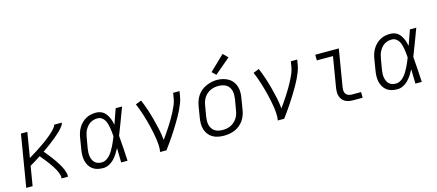

<svg xmlns="http://www.w3.org/2000/svg" viewBox="-54 -1329 4308 1891"><g transform="rotate(-15 2100.0 -383.0)"><path d="M35 0 123 -530H188L146 -275Q158 -283 170.5 -290.5Q183 -298 195.5 -305.5Q208 -313 220.5 -321Q233 -329 245 -337Q257 -345 269.5 -353.5Q282 -362 294 -370Q306 -378 318 -387Q330 -396 341.5 -404.5Q353 -413 364.5 -422.5Q376 -432 387.5 -441.5Q399 -451 409.5 -461Q420 -471 430 -481.5Q440 -492 449.5 -504Q459 -516 461 -530H540Q537 -514 527 -500Q517 -486 505.5 -473Q494 -460 481.5 -448Q469 -436 456 -425Q443 -414 430 -403Q417 -392 403.5 -381.5Q390 -371 376.5 -360.5Q363 -350 349 -340Q335 -330 321 -320Q307 -310 293 -300Q304 -287 315 -273.5Q326 -260 336.5 -246.5Q347 -233 357.5 -219Q368 -205 378 -191Q388 -177 397.5 -162.5Q407 -148 416 -133Q425 -118 433 -102.5Q441 -87 447.5 -70.5Q454 -54 458.5 -36Q463 -18 460 0H395Q398 -17 394 -32.5Q390 -48 384 -62.5Q378 -77 370.5 -91Q363 -105 355 -118.5Q347 -132 338 -144.5Q329 -157 320 -170Q311 -183 301.5 -195Q292 -207 282.5 -219Q273 -231 263 -243Q253 -255 243 -267Q216 -249 188.5 -232Q161 -215 133 -199L100 0Z M819 8Q790 8 762 1.5Q734 -5 712 -21.5Q690 -38 676 -62Q662 -86 656 -113Q650 -140 651 -169.5Q652 -199 657 -228L675 -338Q679 -364 687 -389Q695 -414 709 -438Q723 -462 743 -481.5Q763 -501 787 -514.5Q811 -528 837.5 -533Q864 -538 890 -538Q910 -538 930 -532Q950 -526 965.5 -514Q981 -502 992 -486Q1003 -470 1011.5 -452Q1020 -434 1025.5 -414.5Q1031 -395 1035 -376Q1048 -414 1061.5 -452.5Q1075 -491 1089 -530H1154Q1128 -462 1103 -394Q1078 -326 1051 -259Q1057 -194 1060.5 -129.5Q1064 -65 1068 0H1003Q1002 -37 1001.5 -73.5Q1001 -110 1000 -147Q985 -119 968 -92.5Q951 -66 928.5 -43Q906 -20 877.5 -6Q849 8 819 8ZM819 -50Q843 -50 865 -62.5Q887 -75 903.5 -94Q920 -113 933 -134.5Q946 -156 957 -178Q968 -200 977.5 -222.5Q987 -245 996 -268Q995 -290 992.5 -312Q990 -334 986.5 -355.5Q983 -377 977 -398.5Q971 -420 960 -438Q949 -456 930.5 -468Q912 -480 890 -480Q871 -480 852 -475.5Q833 -471 816 -460.5Q799 -450 785.5 -434.5Q772 -419 762.5 -401.5Q753 -384 747.5 -365.5Q742 -347 739 -328L720 -218Q717 -199 716 -179Q715 -159 718 -140Q721 -121 728.5 -104Q736 -87 749 -74Q762 -61 780.5 -55.5Q799 -50 819 -50Z M1400 0Q1406 -34 1404 -68Q1402 -102 1397 -135.5Q1392 -169 1385.5 -201.5Q1379 -234 1371 -266Q1363 -298 1354.5 -329.5Q1346 -361 1336 -392.5Q1326 -424 1315 -454.5Q1304 -485 1291 -515L1350 -538Q1372 -487 1389.5 -434Q1407 -381 1421.5 -327Q1436 -273 1448 -217.5Q1460 -162 1465 -106Q1486 -135 1506.5 -164.5Q1527 -194 1546 -224Q1565 -254 1583 -284.5Q1601 -315 1617.5 -347Q1634 -379 1647.5 -411Q1661 -443 1666 -477L1675 -530H1740L1731 -477Q1726 -445 1713.5 -413Q1701 -381 1686.5 -350.5Q1672 -320 1655 -290Q1638 -260 1620 -230.5Q1602 -201 1583.5 -171.5Q1565 -142 1545.5 -113.5Q1526 -85 1506 -56.5Q1486 -28 1465 0Z M2051 8Q2020 8 1990.5 2Q1961 -4 1936 -18.5Q1911 -33 1893.5 -56.5Q1876 -80 1867.5 -108Q1859 -136 1859.5 -166.5Q1860 -197 1865 -228L1883 -338Q1888 -366 1897.5 -393Q1907 -420 1923.5 -444Q1940 -468 1963.5 -487Q1987 -506 2014 -517.5Q2041 -529 2068.5 -535Q2096 -541 2124 -541Q2155 -541 2184.5 -533.5Q2214 -526 2239 -511.5Q2264 -497 2281.5 -474Q2299 -451 2307.5 -422.5Q2316 -394 2316 -363.5Q2316 -333 2310 -302L2292 -192Q2288 -164 2278 -137Q2268 -110 2251.5 -86Q2235 -62 2211.5 -43Q2188 -24 2161 -12.5Q2134 -1 2106 3.5Q2078 8 2051 8ZM2052 -50Q2073 -50 2093.5 -53.5Q2114 -57 2133.5 -66Q2153 -75 2170 -90Q2187 -105 2199 -123Q2211 -141 2218 -161Q2225 -181 2228 -202L2247 -312Q2250 -333 2250.5 -354.5Q2251 -376 2246 -396Q2241 -416 2229.5 -433Q2218 -450 2201 -460.5Q2184 -471 2163 -475.5Q2142 -480 2121 -480Q2100 -480 2079.5 -476Q2059 -472 2040 -463Q2021 -454 2004 -439.5Q1987 -425 1975.5 -407Q1964 -389 1957 -369Q1950 -349 1947 -328L1928 -218Q1925 -197 1924.5 -175.5Q1924 -154 1929 -134.5Q1934 -115 1945 -98Q1956 -81 1973 -70Q1990 -59 2010.5 -54.5Q2031 -50 2052 -50ZM2132 -591 2093 -629 2244 -774 2292 -726Z M2600 0Q2606 -34 2604 -68Q2602 -102 2597 -135.5Q2592 -169 2585.5 -201.5Q2579 -234 2571 -266Q2563 -298 2554.5 -329.5Q2546 -361 2536 -392.5Q2526 -424 2515 -454.5Q2504 -485 2491 -515L2550 -538Q2572 -487 2589.5 -434Q2607 -381 2621.5 -327Q2636 -273 2648 -217.5Q2660 -162 2665 -106Q2686 -135 2706.5 -164.5Q2727 -194 2746 -224Q2765 -254 2783 -284.5Q2801 -315 2817.5 -347Q2834 -379 2847.5 -411Q2861 -443 2866 -477L2875 -530H2940L2931 -477Q2926 -445 2913.5 -413Q2901 -381 2886.5 -350.5Q2872 -320 2855 -290Q2838 -260 2820 -230.5Q2802 -201 2783.5 -171.5Q2765 -142 2745.5 -113.5Q2726 -85 2706 -56.5Q2686 -28 2665 0Z M3371 0Q3349 0 3328.5 -3.5Q3308 -7 3290 -16.5Q3272 -26 3259.5 -41.5Q3247 -57 3240.5 -76.5Q3234 -96 3234 -117Q3234 -138 3237 -159L3289 -472H3124V-530H3364L3301 -150Q3298 -132 3299.5 -114.5Q3301 -97 3310.5 -83.5Q3320 -70 3336.5 -64Q3353 -58 3371 -58H3465V0Z M3819 8Q3790 8 3762 1.5Q3734 -5 3712 -21.5Q3690 -38 3676 -62Q3662 -86 3656 -113Q3650 -140 3651 -169.5Q3652 -199 3657 -228L3675 -338Q3679 -364 3687 -389Q3695 -414 3709 -438Q3723 -462 3743 -481.5Q3763 -501 3787 -514.5Q3811 -528 3837.5 -533Q3864 -538 3890 -538Q3910 -538 3930 -532Q3950 -526 3965.5 -514Q3981 -502 3992 -486Q4003 -470 4011.5 -452Q4020 -434 4025.5 -414.5Q4031 -395 4035 -376Q4048 -414 4061.5 -452.5Q4075 -491 4089 -530H4154Q4128 -462 4103 -394Q4078 -326 4051 -259Q4057 -194 4060.5 -129.5Q4064 -65 4068 0H4003Q4002 -37 4001.5 -73.5Q4001 -110 4000 -147Q3985 -119 3968 -92.5Q3951 -66 3928.5 -43Q3906 -20 3877.5 -6Q3849 8 3819 8ZM3819 -50Q3843 -50 3865 -62.5Q3887 -75 3903.5 -94Q3920 -113 3933 -134.5Q3946 -156 3957 -178Q3968 -200 3977.5 -222.5Q3987 -245 3996 -268Q3995 -290 3992.5 -312Q3990 -334 3986.5 -355.5Q3983 -377 3977 -398.5Q3971 -420 3960 -438Q3949 -456 3930.5 -468Q3912 -480 3890 -480Q3871 -480 3852 -475.5Q3833 -471 3816 -460.5Q3799 -450 3785.5 -434.5Q3772 -419 3762.5 -401.5Q3753 -384 3747.5 -365.5Q3742 -347 3739 -328L3720 -218Q3717 -199 3716 -179Q3715 -159 3718 -140Q3721 -121 3728.5 -104Q3736 -87 3749 -74Q3762 -61 3780.5 -55.5Q3799 -50 3819 -50Z"/></g></svg>

Font: Iosevka Curly LtExObl
Style: Regular
Weight: 300
Width: 7
Italic angle: -9°
Monospace: yes
Designer: Belleve Invis
Foundry: Belleve Invis
Version: Version 11.1.0; ttfautohint (v1.8.3)